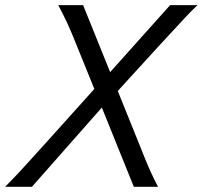

<svg xmlns="http://www.w3.org/2000/svg" viewBox="-33 -716 777 736"><path d="M190.4 -696.3H285.6L389.2 -439.5L619.1 -696.3H724.1Q700.2 -673.8 676.5 -648.4Q652.8 -623 590.8 -555.7L566.4 -529.3L418.5 -367.2L502 -160.2Q529.3 -90.8 542.5 -61.8Q555.7 -32.7 572.8 0H480L357.4 -303.7L89.4 0H-13.2Q17.6 -31.2 44.7 -60.3Q71.8 -89.4 137.2 -162.1L328.6 -375L266.1 -529.3Q239.7 -595.7 224.9 -627.4Q210 -659.2 190.4 -696.3Z"/></svg>

Font: Lesson One Light
Style: Italic
Weight: 300
Italic angle: -14°
Designer: But Ko, Victor Gaultney, Annie Olsen, Julie Remington, Don Collingsworth, Eric Hays, Becca Hirsbrunner
Version: Version 1.100